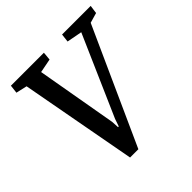

<svg xmlns="http://www.w3.org/2000/svg" viewBox="-175 -787 934 934"><g transform="rotate(-45 292.0 -319.5)"><path d="M198 9 87 -592 30 -605 35 -648H262L258 -605L186 -591L259 -175L261 -137H266L279 -175L461 -590L382 -605L387 -648H584L578 -605L526 -590L255 9Z"/></g></svg>

Font: Faustina Light Medium
Style: Italic
Weight: 500
Italic angle: -8°
Version: Version 1.200